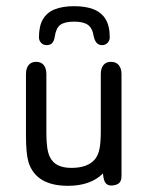

<svg xmlns="http://www.w3.org/2000/svg" viewBox="-20 -591 479 621"><path d="M313 -30Q315 -6 322 1.5Q329 9 339 9Q354 9 363.5 2.5Q373 -4 373 -22V-351Q373 -370 364 -380.5Q355 -391 339 -391Q323 -391 314.5 -380.5Q306 -370 306 -351V-166Q306 -131 302 -110.5Q298 -90 288 -77Q265 -48 211 -48Q185 -48 167.5 -56.5Q150 -65 141 -84Q130 -106 130 -160V-351Q130 -370 121.5 -380.5Q113 -391 97 -391Q81 -391 72.5 -380.5Q64 -370 64 -351V-154Q64 -123 66 -102Q68 -81 72 -67Q96 10 200 10Q273 10 313 -30ZM157 -472Q161 -500 175 -510.5Q189 -521 220 -521Q250 -521 264.5 -510.5Q279 -500 283 -474Q289 -445 310 -445Q321 -445 328 -452.5Q335 -460 335 -470Q335 -507 321.5 -529Q308 -551 282.5 -561Q257 -571 220 -571Q183 -571 157.5 -561Q132 -551 119 -529Q106 -507 106 -470Q106 -460 113 -452.5Q120 -445 131 -445Q142 -445 148.5 -451.5Q155 -458 157 -472Z"/></svg>

Font: Beiruti
Style: Regular
Weight: 400
Designer: Arlette Boutros
Foundry: Boutros
Version: Version 1.41